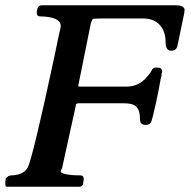

<svg xmlns="http://www.w3.org/2000/svg" viewBox="-31 -707 723 727"><path d="M499 -258C499 -241 505 -234 522 -234C529 -234 535 -237 540 -242C546 -251 571 -366 576 -401C577 -411 581 -416 581 -427V-429C581 -430 582 -431 583 -434V-436C583 -446 577 -451 566 -451H560C552 -451 546 -448 543 -440C538 -429 533 -426 527 -418C507 -392 480 -379 447 -379H271C270 -379 268 -379 266 -380V-386L311 -609C312 -617 315 -626 320 -635C321 -636 331 -637 349 -637H512C564 -637 596 -603 596 -547C596 -530 600 -515 618 -515C631 -515 638 -521 641 -534L667 -659V-662L668 -669V-670C667 -681 655 -687 633 -687H128C119 -687 113 -683 111 -675L108 -662V-660C108 -650 112 -645 121 -645C173 -644 199 -632 199 -608C199 -605 198 -597 194 -584C186 -549 181 -519 172 -479C118 -227 85 -91 73 -71C62 -53 42 -44 13 -43C4 -43 -3 -39 -9 -31L-11 -16C-11 -5 -10 0 -7 0H269C278 0 283 -4 284 -13L286 -28V-29C286 -38 282 -43 273 -43C246 -43 226 -45 212 -49C194 -54 198 -59 204 -70L256 -307V-309C256 -314 260 -316 268 -316H436C479 -316 498 -305 499 -258Z"/></svg>

Font: fbb
Style: Bold Italic
Weight: 700
Italic angle: -12°
Designer: David J. Perry, Michael Sharpe
Version: Version 0.991